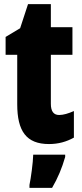

<svg xmlns="http://www.w3.org/2000/svg" viewBox="-20 -684 394 925"><path d="M265 -130C238 -130 225 -148 225 -184V-420H329V-553H225V-664H115L77 -548L7 -506V-420H63V-182C63 -52 107 10 216 10C261 10 300 -1 336 -21V-149C309 -137 285 -130 265 -130ZM294 72V61H140C139 101 129 173 122 207V221H231C258 175 279 125 294 72Z"/></svg>

Font: Noto Sans Telugu ExtraCondensed Black
Style: Regular
Weight: 900
Width: 2
Designer: Jelle Bosma - Monotype Design Team
Foundry: Monotype Imaging Inc.
Version: Version 2.005